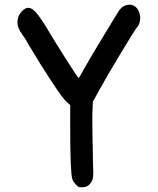

<svg xmlns="http://www.w3.org/2000/svg" viewBox="-20 -850 671 815"><path d="M278 -404 263 -417Q248 -430 200 -502.5Q152 -575 103 -658Q86 -689 73 -706Q54 -732 54 -754Q54 -767 58 -779Q62 -790 72 -801Q82 -812 91 -815Q97 -817 100 -817Q115 -817 132.5 -797.5Q150 -778 178 -732Q213 -673 262 -596Q311 -519 314 -519Q316 -519 338 -560Q361 -601 421 -700Q481 -799 488 -809Q506 -830 530 -830Q555 -830 568 -804Q575 -790 575 -773Q575 -748 560 -732Q553 -724 492 -623Q431 -522 404 -472L374 -418L372 -363V-331Q372 -289 374 -203Q374 -186 374.5 -166Q375 -146 375.5 -135Q376 -124 376 -117Q376 -95 372 -86Q359 -55 329 -55Q318 -55 314 -56.5Q310 -58 302 -67Q291 -78 287 -90Q278 -117 278 -314Z"/></svg>

Font: Chanighter Handwriting Cyr
Style: Regular
Weight: 400
Designer: Sin Chanighter
Version: Version 001.001